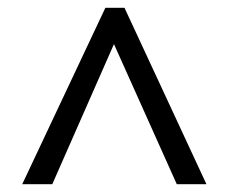

<svg xmlns="http://www.w3.org/2000/svg" viewBox="-20 -739 581 492"><path d="M37 -267 250 -719H299L509 -267H433L272 -626L114 -267Z"/></svg>

Font: Noto Sans Display
Style: Italic
Weight: 400
Italic angle: -12°
Designer: Monotype Design Team
Foundry: Monotype Imaging Inc.
Version: Version 2.003